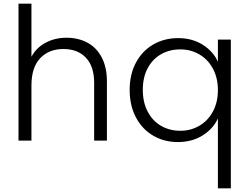

<svg xmlns="http://www.w3.org/2000/svg" viewBox="-20 -760 1348 1038"><path d="M340 -556Q402 -556 451.5 -530Q501 -504 529.5 -450.5Q558 -397 558 -320V0H489V-312Q489 -401 444.5 -448Q400 -495 323 -495Q244 -495 197 -445Q150 -395 150 -298V0H80V-740H150V-453Q176 -502 226.5 -529Q277 -556 340 -556Z M681 -274Q681 -358 715 -421.5Q749 -485 808.5 -519.5Q868 -554 943 -554Q1020 -554 1077 -517.5Q1134 -481 1158 -426V-546H1228V258H1158V-120Q1134 -65 1076.5 -28.5Q1019 8 941 8Q867 8 807.5 -27Q748 -62 714.5 -126Q681 -190 681 -274ZM1158 -273Q1158 -339 1131 -389Q1104 -439 1057.5 -466Q1011 -493 955 -493Q897 -493 851 -467Q805 -441 778.5 -391.5Q752 -342 752 -274Q752 -207 778.5 -156.5Q805 -106 851 -79.5Q897 -53 955 -53Q1011 -53 1057.5 -80Q1104 -107 1131 -157Q1158 -207 1158 -273Z"/></svg>

Font: A Bank Premium Light
Style: Regular
Weight: 300
Designer: Ninad Kale (Devanagari), Jonny Pinhorn (Latin), Htun Naung (Myanmar)
Foundry: Indian Type Foundry
Version: 4.004